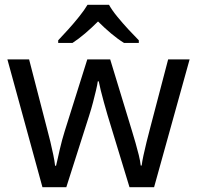

<svg xmlns="http://www.w3.org/2000/svg" viewBox="-20 -786 826 805"><path d="M158 -1 11 -537H102L176 -251Q184 -222 191 -192.5Q198 -163 203.5 -136.5Q209 -110 211 -91H215Q218 -103 222 -121Q226 -139 230.5 -159Q235 -179 240.5 -199Q246 -219 251 -235L346 -537H442L534 -235Q541 -212 548.5 -186Q556 -160 562 -135.5Q568 -111 570 -92H574Q576 -109 581.5 -134.5Q587 -160 594.5 -190.5Q602 -221 610 -251L685 -537H775L626 -1H523L431 -303Q423 -331 415.5 -357.5Q408 -384 402.5 -407Q397 -430 394 -445H390Q388 -430 382.5 -407Q377 -384 370 -357Q363 -330 354 -302L258 -1ZM437 -766Q449 -744 471.5 -716.5Q494 -689 518.5 -662.5Q543 -636 562 -617V-606H500Q474 -622 446 -645.5Q418 -669 391 -696Q364 -669 337 -646Q310 -623 284 -606H224V-617Q243 -637 266.5 -663Q290 -689 312 -716.5Q334 -744 347 -766Z"/></svg>

Font: Noto Sans Symbols
Style: Regular
Weight: 400
Designer: Monotype Design Team
Foundry: Monotype Imaging Inc.
Version: Version 2.002